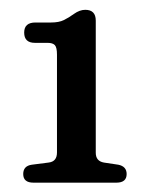

<svg xmlns="http://www.w3.org/2000/svg" viewBox="-20 -736 312 401"><path d="M53 -646.5Q30.5 -646.5 30.5 -668Q30.5 -689 54 -689H86.5Q103 -689 113.2 -694Q123.5 -699 134.5 -707Q146.5 -715.5 158 -715.5Q180 -715.5 180 -693V-417Q180 -399.5 197 -396.5L227 -392Q244.5 -388.5 244.5 -372.5Q244.5 -354.5 223 -354.5H50Q28.5 -354.5 28.5 -372.5Q28.5 -389.5 46.5 -392L81.5 -396.5Q99 -398.5 99 -417.5V-622Q99 -637 94.5 -641.8Q90 -646.5 79.5 -646.5Z"/></svg>

Font: Fraunces 72pt SuperSoft
Style: Regular
Weight: 400
Version: Version 1.000;[b76b70a41]